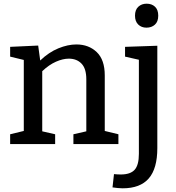

<svg xmlns="http://www.w3.org/2000/svg" viewBox="-20 -781 954 1041"><path d="M35 0V-53L109 -71V-456L35 -474V-527L187 -534L198 -453Q245 -498 296.5 -519Q348 -540 394 -540Q461 -540 504.5 -498.5Q548 -457 548 -372V-71L622 -53V0H378V-53L448 -69V-351Q448 -409 422 -436Q396 -463 353 -463Q321 -463 283.5 -446.5Q246 -430 209 -395V-69L279 -53V0ZM645 240Q632 240 618.5 238.5Q605 237 590 235L598 163Q608 164 617.5 164.5Q627 165 635 165Q687 165 710 139.5Q733 114 733 53V-457L658 -474V-527L833 -533V22Q833 133 786.5 186.5Q740 240 645 240ZM774 -631Q747 -631 729.5 -648Q712 -665 712 -696Q712 -728 730 -744.5Q748 -761 775 -761Q803 -761 820.5 -744.5Q838 -728 838 -696Q838 -664 820 -647.5Q802 -631 774 -631Z"/></svg>

Font: Bitter Medium
Style: Regular
Weight: 500
Designer: Sol Matas, and Bitter project Authors
Foundry: Sol Matas
Version: Version 2.001